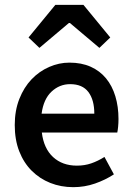

<svg xmlns="http://www.w3.org/2000/svg" viewBox="-20 -762 547 794"><path d="M283 12Q232 12 188 -5.5Q144 -23 111 -56Q78 -89 59.5 -136.5Q41 -184 41 -245Q41 -305 60 -353Q79 -401 110.5 -434Q142 -467 183 -485Q224 -503 267 -503Q317 -503 355 -486Q393 -469 418.5 -438Q444 -407 457 -364Q470 -321 470 -270Q470 -253 468.5 -238Q467 -223 465 -214H153Q161 -148 199.5 -112.5Q238 -77 298 -77Q330 -77 357.5 -86.5Q385 -96 412 -113L451 -41Q416 -18 373 -3Q330 12 283 12ZM152 -292H370Q370 -349 345.5 -381.5Q321 -414 270 -414Q226 -414 193 -383Q160 -352 152 -292ZM98 -607 209 -742H325L436 -607L391 -564L269 -667H265L143 -564Z"/></svg>

Font: TT Toshiba Sans Medium
Style: Regular
Weight: 500
Designer: Paul D. Hunt
Foundry: Toshiba Corporation
Version: Version 2.020;PS 2.000;hotconv 1.0.86;makeotf.lib2.5.63406